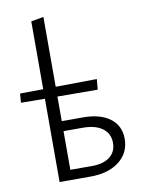

<svg xmlns="http://www.w3.org/2000/svg" viewBox="-82 -773 622 831"><g transform="rotate(-10 229.0 -358.0)"><path d="M422 -136Q422 -74 374.5 -37Q327 0 248 0H112V-366L7 -367L10 -407L112 -408V-706L167 -716V-409L348 -411L344 -365L167 -366V-258H260Q336 -258 379 -225.5Q422 -193 422 -136ZM369 -127Q369 -168 338 -191Q307 -214 251 -214H167V-44H263Q313 -44 341 -66Q369 -88 369 -127Z"/></g></svg>

Font: Isabella Sans
Style: Regular
Weight: 400
Designer: Original fonts by Christian Thalmann (Catharsis Fonts), Modifications by Cristiano Sobral
Version: Version 0.002;July 12, 2020;FontCreator 13.0.0.2655 64-bit; 